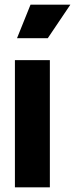

<svg xmlns="http://www.w3.org/2000/svg" viewBox="-20 -804 322 824"><path d="M44 -546H194V0H44ZM111 -784H282L185 -640H53Z"/></svg>

Font: Eudoxus Sans ExtraBold
Style: Regular
Weight: 800
Designer: Stijn de Vries
Foundry: tokotype
Version: Version 2.005